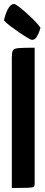

<svg xmlns="http://www.w3.org/2000/svg" viewBox="-29 -938 223 958"><path d="M30 0V-651Q30 -676 35 -686Q40 -696 64 -698Q88 -700 144 -700V-20Q144 -10 139 -6Q134 -2 110.5 -1Q87 0 30 0ZM130 -739Q126 -739 107.5 -750Q89 -761 65.5 -777Q42 -793 21 -809Q0 -825 -9 -836Q-4 -864 9.5 -891Q23 -918 42 -918Q47 -918 62.5 -906.5Q78 -895 99 -876.5Q120 -858 140 -838Q160 -818 173 -800Q173 -800 168.5 -785Q164 -770 154.5 -754.5Q145 -739 130 -739Z"/></svg>

Font: Yanone Kaffeesatz
Style: Bold
Weight: 700
Designer: Yanone (Cyrillic: Daniel Pouzeot, Huerta Tipografica, and Cyreal)
Foundry: Yanone
Version: Version 2.003